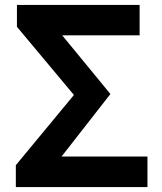

<svg xmlns="http://www.w3.org/2000/svg" viewBox="-20 -761 659 781"><path d="M44.4 0V-89.1L280.7 -374.7L48.9 -652V-740.8H547.9V-617.3H233L429.1 -378.6L230.4 -124.3H579.8V0Z"/></svg>

Font: Shanggu Sans SC VF
Style: Regular
Weight: 250
Designer: GuiWonder
Version: Version 1.021